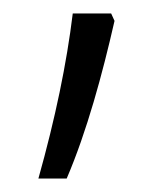

<svg xmlns="http://www.w3.org/2000/svg" viewBox="-20 -135 245 285"><path d="M145 -115H88C79 -41 62 41 37 130H79C109 60 132 -25 150 -104Z"/></svg>

Font: Noto Sans Arabic ExtCond Light
Style: Regular
Weight: 300
Width: 2
Designer: Monotype Design Team, Nadine Chahine, Nizar Qandah and Khaled Hosny
Foundry: Monotype Imaging Inc.
Version: Version 2.012